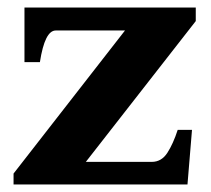

<svg xmlns="http://www.w3.org/2000/svg" viewBox="-20 -490 561 510"><path d="M16 -29 312 -409H128Q99 -409 86 -325H45V-470H500V-434L208 -60H383Q409 -60 424.5 -84Q440 -108 452 -145H490L478 0H16Z"/></svg>

Font: Taviraj
Style: Bold
Weight: 700
Designer: Katatrad Team
Foundry: CadsonDemak
Version: Version 1.001